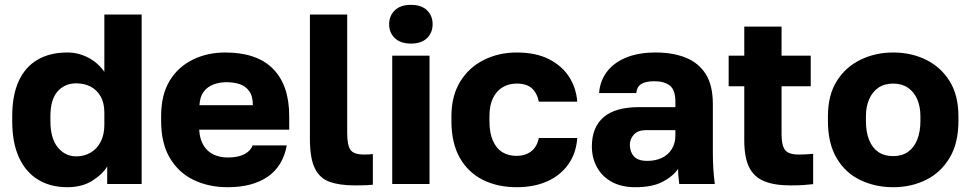

<svg xmlns="http://www.w3.org/2000/svg" viewBox="-20 -760 4009 793"><path d="M257.8 13.2Q188.8 13.2 137.6 -17.8Q86.3 -48.8 58.4 -109.6Q30.5 -170.3 30.5 -260V-280Q30.5 -366.2 57.1 -424.7Q83.7 -483.2 134.8 -513.2Q186 -543.2 258.3 -543.2Q303.3 -543.2 343.8 -522.3Q384.3 -501.5 411 -463.3V-700H565V0H422.7V-72.2Q403 -39.7 360.7 -13.2Q318.5 13.2 257.8 13.2ZM295 -114.2Q327.8 -114.2 354.1 -129.5Q380.3 -144.8 395.7 -174.2Q411 -203.5 411 -244.5V-295.3Q411 -335.2 395.3 -362.2Q379.7 -389.2 353.8 -402.5Q328 -415.8 295 -415.8Q247.5 -415.8 217.8 -382.3Q188.2 -348.8 188.2 -280V-260Q188.2 -188.3 218.7 -151.3Q249.2 -114.2 295 -114.2Z M920 13.2Q842.5 13.2 780.2 -16.6Q718 -46.3 681.7 -107.2Q645.5 -168 645.5 -260V-280Q645.5 -368 680.2 -425.7Q715 -483.5 775.7 -513.3Q836.3 -543.2 910 -543.2Q1041.3 -543.2 1107.9 -475.5Q1174.5 -407.8 1174.5 -280.5V-224.5H802.8Q804.8 -184.5 821.3 -158.5Q837.7 -132.5 863.8 -121Q889.8 -109.5 920 -109.5Q963.8 -109.5 989.5 -123.2Q1015.2 -136.8 1023.2 -159.5H1164.5Q1148.5 -73.3 1085.7 -30.1Q1022.8 13.2 920 13.2ZM915 -420.5Q886.7 -420.5 861.7 -411.1Q836.7 -401.7 821.3 -381.3Q805.8 -361 803.8 -325.5H1024.3Q1024.3 -363 1009.2 -383.7Q994.2 -404.5 969.7 -412.5Q945.2 -420.5 915 -420.5Z M1445 5.7Q1381 5.7 1340.2 -9.5Q1299.3 -24.7 1279.7 -66.2Q1260 -107.7 1260 -187V-700H1414V-209.7Q1414 -160.5 1427.5 -141.1Q1441 -121.7 1484 -121.7Q1496 -121.7 1504 -122.2Q1512 -122.7 1520 -123.7V2.9Q1510 4.2 1498.7 4.7Q1487.3 5.2 1473.8 5.4Q1460.2 5.7 1445 5.7Z M1600 0V-530H1754V0ZM1677.5 -580Q1634.3 -580 1610.7 -602.5Q1587.2 -624.9 1587.2 -659.9Q1587.2 -694.8 1610.7 -717.4Q1634.2 -740 1677.2 -740Q1720.4 -740 1743.6 -717.5Q1766.8 -695.1 1766.8 -660.1Q1766.8 -625.2 1743.7 -602.6Q1720.6 -580 1677.5 -580Z M2113.5 13.2Q2035.7 13.2 1974.9 -16.9Q1914.2 -47 1879.3 -107.8Q1844.5 -168.7 1844.5 -260V-280Q1844.5 -364 1880.7 -423Q1917 -482 1978.7 -512.6Q2040.3 -543.2 2113.5 -543.2Q2193.7 -543.2 2247.7 -515.4Q2301.7 -487.7 2330.8 -442.1Q2359.8 -396.5 2364.2 -340H2205.5Q2198.2 -375.8 2176.7 -395.3Q2155.3 -414.8 2113.5 -414.8Q2082.2 -414.8 2056.8 -400.1Q2031.3 -385.3 2016.4 -355.5Q2001.5 -325.7 2001.5 -280V-260Q2001.5 -210.8 2015.8 -178.8Q2030 -146.7 2054.9 -131.4Q2079.8 -116.2 2113.5 -116.2Q2149.2 -116.2 2173.6 -134.7Q2198 -153.2 2205.5 -190H2364.2Q2359.8 -127.7 2327.8 -82Q2295.7 -36.3 2241.3 -11.6Q2187 13.2 2113.5 13.2Z M2603.7 13.2Q2546.8 13.2 2506.7 -8.8Q2466.5 -30.8 2445.5 -69.6Q2424.5 -108.3 2424.5 -155Q2424.5 -233.7 2472.6 -275.6Q2520.7 -317.5 2619 -317.5H2769.5V-340Q2769.5 -388.3 2746.7 -406.4Q2723.8 -424.5 2683.5 -424.5Q2645.8 -424.5 2627.8 -412.6Q2609.8 -400.7 2608 -375.5H2454.5Q2457.5 -423 2484.8 -461.1Q2512.2 -499.2 2563.6 -521.2Q2615 -543.2 2688.5 -543.2Q2759.2 -543.2 2812.1 -521.9Q2865 -500.7 2894.6 -454.5Q2924.2 -408.3 2924.2 -330V-135Q2924.2 -93 2926.3 -61.5Q2928.3 -30 2932.3 0H2785.5Q2783.8 -17.3 2782.2 -30.4Q2780.7 -43.5 2780.7 -62.2Q2757.3 -29.7 2714.9 -8.2Q2672.5 13.2 2603.7 13.2ZM2653.5 -95.5Q2686.8 -95.5 2713.2 -107.7Q2739.5 -119.8 2754.5 -144.2Q2769.5 -168.5 2769.5 -200V-222.5H2648.5Q2615 -222.5 2598.3 -204.4Q2581.5 -186.3 2581.5 -162.5Q2581.5 -132.8 2598.2 -114.2Q2614.8 -95.5 2653.5 -95.5Z M3244 5.7Q3178.2 5.7 3136.1 -11.7Q3094 -29 3074 -69.5Q3054 -110 3054 -180V-403.7H2989.5V-530H3054V-650H3208V-530H3328.5V-403.7H3208V-205.2Q3208 -159.8 3222.3 -140.8Q3236.6 -121.7 3278.5 -121.7Q3308.5 -121.7 3338.5 -124.7V0.5Q3319.5 2.7 3298.7 4.2Q3277.8 5.7 3244 5.7Z M3669 13.2Q3595.3 13.2 3533.6 -16.2Q3471.8 -45.5 3435.7 -106.6Q3399.5 -167.7 3399.5 -260V-280Q3399.5 -366.3 3435.7 -424.6Q3471.8 -482.8 3533.6 -513Q3595.3 -543.2 3669 -543.2Q3744 -543.2 3805.1 -513Q3866.2 -482.8 3902.3 -424.6Q3938.5 -366.3 3938.5 -280V-260Q3938.5 -169 3902.3 -108.4Q3866.2 -47.8 3805.1 -17.3Q3744 13.2 3669 13.2ZM3669 -115.2Q3704.8 -115.2 3729.9 -132.6Q3755 -150 3768.2 -182.9Q3781.5 -215.8 3781.5 -260V-280Q3781.5 -319.8 3768.2 -350.2Q3755 -380.5 3729.9 -397.7Q3704.8 -414.8 3669 -414.8Q3632.7 -414.8 3607.8 -397.7Q3583 -380.5 3569.8 -350.2Q3556.5 -319.8 3556.5 -280V-260Q3556.5 -214.2 3569.8 -181.6Q3583 -149 3607.8 -132.1Q3632.7 -115.2 3669 -115.2Z"/></svg>

Font: Golos Text
Style: Regular
Weight: 400
Designer: A.Korolkova, Vitaly Kuzmin
Foundry: ParaType Ltd
Version: Version 2.004